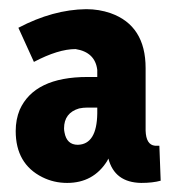

<svg xmlns="http://www.w3.org/2000/svg" viewBox="-20 -694 384 423"><path d="M291 -291Q316.4 -291 334 -295.9L331.1 -373H321.3Q301.8 -375 300.8 -406.2V-543.9Q300.8 -637.7 223.6 -665Q198.2 -673.8 169.9 -673.8Q96.7 -672.9 20.5 -632.8L54.7 -557.6Q108.4 -585.9 146.5 -585.9Q189.5 -579.1 194.3 -540V-524.4H172.9Q55.7 -524.4 23.4 -452.1Q14.6 -430.7 14.6 -405.3Q14.6 -333 73.2 -303.7Q98.6 -291 127.9 -291Q185.5 -291 215.8 -338.9Q217.8 -342.8 218.8 -344.7Q232.4 -292 291 -291ZM151.4 -375Q127 -375 122.1 -402.3Q121.1 -407.2 121.1 -411.1Q121.1 -445.3 154.3 -455.1Q163.1 -457 172.9 -457H194.3V-444.3Q193.4 -376 151.4 -375Z"/></svg>

Font: Yaldevi Colombo
Style: Bold
Weight: 700
Designer: Sol Matas, Denzil Rajitha, Kosala Senevirathne and Pathum Egodawatta
Foundry: Mooniak
Version: Version 1.020 ; ttfautohint (v1.6)